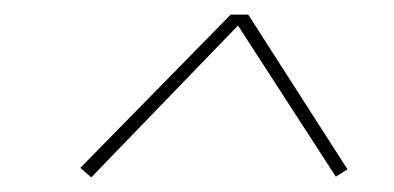

<svg xmlns="http://www.w3.org/2000/svg" viewBox="-20 -713 540 263"><path d="M105 -470 90 -483 296 -693H320L456 -481L440 -471L306 -678Z"/></svg>

Font: Iosevka Term Curly Thin
Style: Italic
Weight: 100
Italic angle: -9°
Designer: Belleve Invis
Foundry: Belleve Invis
Version: Version 32.3.0